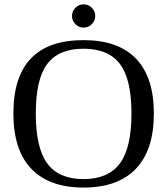

<svg xmlns="http://www.w3.org/2000/svg" viewBox="-20 -845 762 875"><path d="M143.1 -328.1Q143.1 -170.4 195.8 -99.6Q248.5 -28.8 360.8 -28.8Q472.7 -28.8 525.9 -99.6Q579.1 -170.4 579.1 -328.1Q579.1 -484.9 526.1 -554Q473.1 -623 360.8 -623Q248 -623 195.6 -554Q143.1 -484.9 143.1 -328.1ZM41 -328.1Q41 -662.1 360.8 -662.1Q519 -662.1 600.1 -577.4Q681.2 -492.7 681.2 -328.1Q681.2 -161.1 599.1 -75.7Q517.1 9.8 360.8 9.8Q205.1 9.8 123 -75.4Q41 -160.6 41 -328.1ZM414.1 -772Q414.1 -750.5 398.4 -734.9Q382.8 -719.2 360.8 -719.2Q339.4 -719.2 323.7 -734.9Q308.1 -750.5 308.1 -772Q308.1 -793.9 323.7 -809.6Q339.4 -825.2 360.8 -825.2Q382.8 -825.2 398.4 -809.6Q414.1 -793.9 414.1 -772Z"/></svg>

Font: Times New Roman
Style: Regular
Weight: 400
Designer: Steve Matteson
Foundry: Ascender Corporation
Version: Version 2.00.3